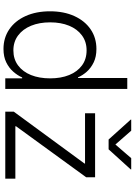

<svg xmlns="http://www.w3.org/2000/svg" viewBox="151 -942 802 1145"><g transform="rotate(90 552.5 -370.0)"><path d="M272.5 10.7Q206.1 10.7 155.3 -23.9Q104.5 -58.6 76.2 -121.3Q47.9 -184.1 47.9 -267.1Q47.9 -349.6 76.4 -412.1Q105 -474.6 155.5 -509Q206.1 -543.5 272.5 -543.5Q318.8 -543.5 352.3 -527.3Q385.7 -511.2 408 -486.1Q430.2 -460.9 441.9 -433.6H445.8V-727.5H510.7V0H447.8V-100.6H442.4Q430.2 -72.8 407.5 -47.1Q384.8 -21.5 351.6 -5.4Q318.4 10.7 272.5 10.7ZM280.8 -48.3Q333 -48.3 370.6 -76.2Q408.2 -104 428 -153.3Q447.8 -202.6 447.8 -267.6Q447.8 -332 428 -380.9Q408.2 -429.7 370.8 -457.3Q333.5 -484.9 280.8 -484.9Q229 -484.9 191.4 -457Q153.8 -429.2 133.8 -380.4Q113.8 -331.5 113.8 -267.6Q113.8 -203.1 134 -153.8Q154.3 -104.5 191.9 -76.4Q229.5 -48.3 280.8 -48.3ZM646.5 0V-50.8L955.6 -472.2V-475.6H655.8V-535.6H1037.6V-482.4L733.4 -64V-60.1H1045.9V0ZM759.8 -751 842.3 -656.7 923.8 -751H990.7V-748L871.1 -616.2H812.5L693.8 -748V-751Z"/></g></svg>

Font: Inter 20pt Light
Style: Regular
Weight: 300
Version: Version 4.001;git-66647c0bb